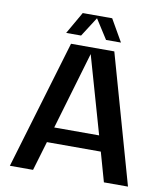

<svg xmlns="http://www.w3.org/2000/svg" viewBox="-94 -950 889 1028"><g transform="rotate(10 351.0 -436.5)"><path d="M541 0 496.1 -159.2H203.1L155.8 0H29.8L238.8 -700.2H474.1L671.9 0ZM352.1 -664.1 228 -243.2H472.2ZM432.1 -873 501 -752.9H419.9L352.1 -858.9L284.2 -752.9H203.1L272 -873Z"/></g></svg>

Font: Fivo Sans Modern Med
Style: Regular
Weight: 450
Designer: Alexander Slobzheninov
Foundry: Alexander Slobzheninov
Version: 1.0